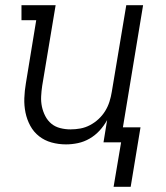

<svg xmlns="http://www.w3.org/2000/svg" viewBox="-20 -550 640 742"><path d="M419 172 448 0H380L394 -86Q382 -64 365 -45.5Q348 -27 326.5 -14.5Q305 -2 281.5 3Q258 8 235 8Q206 8 179 0.5Q152 -7 131 -23.5Q110 -40 97 -64Q84 -88 78.5 -115Q73 -142 74 -170.5Q75 -199 80 -228L120 -472H63V-530H195L143 -218Q140 -198 139 -177.5Q138 -157 142 -138Q146 -119 155 -101.5Q164 -84 178.5 -72Q193 -60 212.5 -55Q232 -50 252 -50Q252 -50 252.5 -50Q253 -50 253 -50Q272 -50 291 -53.5Q310 -57 328 -66.5Q346 -76 361 -90Q376 -104 386.5 -121Q397 -138 403 -157Q409 -176 412 -195L468 -530H533L455 -58H523L485 172Z"/></svg>

Font: Iosevka Slab Light Extended
Style: Italic
Weight: 300
Width: 7
Italic angle: -9°
Monospace: yes
Designer: Belleve Invis
Foundry: Belleve Invis
Version: Version 11.1.0; ttfautohint (v1.8.3)